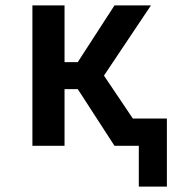

<svg xmlns="http://www.w3.org/2000/svg" viewBox="-20 -540 640 711"><path d="M494 151V0H404L268 -210H219V0H100V-520H219V-310H268L404 -520H539L365 -260L472 -101H598V151Z"/></svg>

Font: Iosevka Custom Extended
Style: Bold
Weight: 700
Width: 7
Monospace: yes
Designer: Belleve Invis
Foundry: Belleve Invis
Version: Version 11.2.4; ttfautohint (v1.8.4)